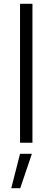

<svg xmlns="http://www.w3.org/2000/svg" viewBox="-20 -748 275 1006"><path d="M150 -728H85V0H150ZM39 238H86L147 58H85Z"/></svg>

Font: Wafeq Light
Style: Regular
Weight: 300
Designer: Rasmus Andersson & Azza Alameddine
Foundry: Google & TypeTogether
Version: Version 3.000;January 28, 2025;FontCreator 15.0.0.3014 64-bi